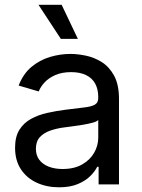

<svg xmlns="http://www.w3.org/2000/svg" viewBox="-20 -777 597 809"><path d="M228.5 12.2Q177.2 12.2 135 -7.1Q92.8 -26.4 68.1 -63.7Q43.5 -101.1 43.5 -154.3Q43.5 -201.2 61.8 -230.2Q80.1 -259.3 110.8 -276.1Q141.6 -293 179.2 -301.3Q216.8 -309.6 254.9 -314.5Q303.7 -320.8 334.2 -324.2Q364.7 -327.6 379.4 -335.9Q394 -344.2 394 -364.3V-367.2Q394 -400.9 381.3 -424.3Q368.7 -447.8 343 -460.4Q317.4 -473.1 279.8 -473.1Q241.2 -473.1 213.4 -460.9Q185.5 -448.7 168.2 -430.2Q150.9 -411.6 143.1 -391.6L58.6 -416.5Q77.6 -465.8 112.3 -494.9Q147 -523.9 190.2 -536.9Q233.4 -549.8 277.3 -549.8Q306.6 -549.8 341.8 -542.5Q377 -535.2 408.7 -515.4Q440.4 -495.6 460.9 -458Q481.4 -420.4 481.4 -359.4V0H395.5V-74.2H389.6Q380.4 -55.2 360.4 -35.2Q340.3 -15.1 307.9 -1.5Q275.4 12.2 228.5 12.2ZM243.7 -64.9Q292.5 -64.9 325.9 -84Q359.4 -103 376.7 -133.3Q394 -163.6 394 -197.3V-271.5Q388.7 -265.1 371.1 -260.3Q353.5 -255.4 330.8 -251.5Q308.1 -247.6 286.4 -244.9Q264.6 -242.2 251 -240.2Q219.7 -236.3 192.1 -226.8Q164.6 -217.3 147.9 -199.2Q131.3 -181.2 131.3 -149.9Q131.3 -122.1 145.8 -103.3Q160.2 -84.5 185.5 -74.7Q210.9 -64.9 243.7 -64.9ZM236.3 -613.3 142.1 -756.8H239.7L308.1 -613.3Z"/></svg>

Font: Inter 16pt
Style: Regular
Weight: 400
Version: Version 4.001;git-66647c0bb